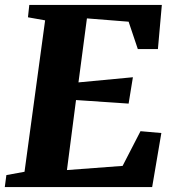

<svg xmlns="http://www.w3.org/2000/svg" viewBox="-30 -763 712 783"><path d="M-10.5 0 -4 -49 70 -62.5 154 -680 84 -692.5 89.5 -743H630L614 -563H532L494.5 -674.5L324.5 -688L290 -427L512 -448L494.5 -340.5L280 -355L243 -69.5L470 -86.5L543 -228L628 -220.5L590.5 0Z"/></svg>

Font: Merriweather 28pt Black
Style: Italic
Weight: 900
Italic angle: -7.8°
Version: Version 2.101